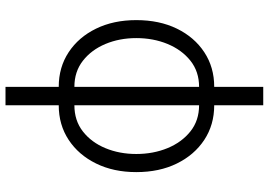

<svg xmlns="http://www.w3.org/2000/svg" viewBox="-159 -609 972 694"><g transform="rotate(90 327.0 -262.0)"><path d="M293.9 11.7Q223.1 11.7 168.7 -24.2Q114.3 -60.1 83.5 -123.3Q52.7 -186.5 52.7 -268.6Q52.7 -352.1 83.5 -415.3Q114.3 -478.5 168.7 -514.4Q223.1 -550.3 293.9 -550.3H360.4Q431.2 -550.3 485.6 -514.4Q540 -478.5 571 -415.3Q602.1 -352.1 602.1 -268.6Q602.1 -186.5 571 -123.3Q540 -60.1 485.6 -24.2Q431.2 11.7 360.4 11.7ZM293.9 -44.9H360.4Q416 -44.9 455.3 -75.7Q494.6 -106.4 515.6 -157.2Q536.6 -208 536.6 -268.6Q536.6 -330.1 515.4 -381.6Q494.1 -433.1 454.8 -464.4Q415.5 -495.6 360.4 -495.6H293.9Q238.8 -495.6 199.5 -464.4Q160.2 -433.1 138.9 -381.6Q117.7 -330.1 117.7 -268.6Q117.7 -208 138.9 -157.2Q160.2 -106.4 199.5 -75.7Q238.8 -44.9 293.9 -44.9ZM293.9 204.1V-727.5H360.4V204.1Z"/></g></svg>

Font: Inter 16pt Light
Style: Regular
Weight: 300
Version: Version 4.001;git-66647c0bb